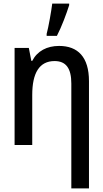

<svg xmlns="http://www.w3.org/2000/svg" viewBox="-20 -805 570 1066"><path d="M239 -617V-606H296C323 -658 349 -729 364 -776V-785H270C266 -750 249 -652 239 -617ZM61 0H159V-278C159 -399 198 -466 283 -466C347 -466 376 -425 376 -341V-126V241H474V-126V-354C474 -489 412 -550 308 -550C241 -550 187 -522 159 -467H154L140 -539H61Z"/></svg>

Font: Noto Sans Mono Condensed Medium
Style: Regular
Weight: 500
Width: 3
Designer: Monotype Design Team
Foundry: Monotype Imaging Inc.
Version: Version 2.014